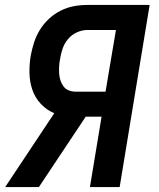

<svg xmlns="http://www.w3.org/2000/svg" viewBox="-20 -755 640 775"><path d="M137 0H1L199 -298Q168 -311 145 -335.5Q122 -360 111 -391.5Q100 -423 99 -458.5Q98 -494 104 -530Q109 -557 117.5 -583.5Q126 -610 141 -634.5Q156 -659 177.5 -679Q199 -699 225 -712Q251 -725 278 -730Q305 -735 332 -735H584L463 0H343L390 -284H326ZM285 -385H406L448 -634H333Q311 -634 289.5 -624Q268 -614 253.5 -596Q239 -578 232 -556.5Q225 -535 222 -514Q219 -499 218.5 -484.5Q218 -470 219 -456Q220 -442 224.5 -429Q229 -416 237 -405.5Q245 -395 258 -390Q271 -385 285 -385Z"/></svg>

Font: Iosevka Extended
Style: Bold Italic
Weight: 700
Width: 7
Italic angle: -9°
Monospace: yes
Designer: Belleve Invis
Foundry: Belleve Invis
Version: Version 32.5.0; ttfautohint (v1.8.4)